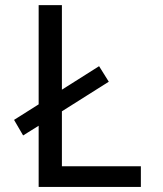

<svg xmlns="http://www.w3.org/2000/svg" viewBox="-20 -734 640 754"><path d="M131.8 0V-240.2L70.8 -202.1L35.2 -263.2L131.8 -324.2V-713.9H223.1V-381.8L369.1 -474.1L407.2 -413.1L223.1 -296.9V-81.1H533.2V0Z"/></svg>

Font: Noto Mono
Style: Regular
Weight: 400
Designer: Monotype Design Team
Foundry: Monotype Imaging Inc.
Version: Version 1.00